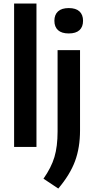

<svg xmlns="http://www.w3.org/2000/svg" viewBox="-20 -828 530 1082"><path d="M59.5 0V-808H185.5V0ZM225 179Q269 116.5 286.8 56.8Q304.5 -3 304.5 -87V-545.5H431V-93Q431 4 402.8 80.2Q374.5 156.5 308.5 234.5ZM286.5 -711Q286.5 -745 307 -763.8Q327.5 -782.5 367.5 -782.5Q407.5 -782.5 427.8 -763.8Q448 -745 448 -711Q448 -676.5 427.8 -658Q407.5 -639.5 367.5 -639.5Q327.5 -639.5 307 -658Q286.5 -676.5 286.5 -711Z"/></svg>

Font: Encode Sans Semi Condensed SmBd
Style: Regular
Weight: 600
Width: 4
Designer: Multiple Designers
Foundry: Impallari Type
Version: Version 2.000